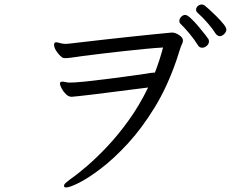

<svg xmlns="http://www.w3.org/2000/svg" viewBox="-20 -819 1040 849"><path d="M933 -671Q923 -688 899.5 -715.5Q876 -743 853 -763Q847 -769 847 -776Q847 -785 854.5 -792Q862 -799 872 -799Q880 -799 887 -793Q891 -790 905.5 -777Q920 -764 937.5 -746.5Q955 -729 968 -713Q981 -697 981 -687Q981 -678 970 -667Q966 -664 961.5 -661.5Q957 -659 952 -659Q942 -659 933 -671ZM904 -636Q904 -625 894.5 -616.5Q885 -608 874 -608Q862 -608 856 -618Q840 -644 816.5 -672Q793 -700 777 -715Q773 -719 773 -726Q773 -736 781 -744.5Q789 -753 799 -753Q808 -753 824.5 -737.5Q841 -722 858.5 -701Q876 -680 888.5 -664Q901 -648 901 -647Q904 -643 904 -636ZM665 -498Q686 -552 701 -609Q666 -607 619.5 -602.5Q573 -598 523.5 -592.5Q474 -587 428 -581.5Q382 -576 346.5 -571.5Q311 -567 294 -564Q287 -563 281 -562.5Q275 -562 271 -562Q263 -562 259 -563Q248 -568 233.5 -587Q219 -606 219 -622Q219 -625 221 -629Q224 -632 228 -632Q234 -632 241.5 -629.5Q249 -627 256 -626Q259 -626 262.5 -625.5Q266 -625 270 -625Q274 -625 278 -625.5Q282 -626 285 -626Q304 -628 346 -633Q388 -638 441.5 -644Q495 -650 551 -656Q607 -662 656.5 -667Q706 -672 739 -675H741Q755 -675 772 -664Q789 -653 789 -640Q789 -632 785 -625Q780 -615 773 -592.5Q766 -570 761 -555Q720 -435 663 -342.5Q606 -250 544.5 -183.5Q483 -117 426.5 -74Q370 -31 329 -10.5Q288 10 272 10Q265 10 264 6Q264 5 263.5 4.5Q263 4 263 3Q263 -4 271.5 -11Q280 -18 290 -26Q322 -48 365 -85Q408 -122 456 -173Q504 -224 550.5 -289Q597 -354 635 -432Q605 -428 563 -423Q521 -418 476.5 -412Q432 -406 393 -401.5Q354 -397 328 -394Q302 -391 297 -391Q283 -391 271 -403Q259 -415 252 -429Q245 -443 245 -449Q245 -458 255 -458Q261 -458 268 -456.5Q275 -455 281 -454H292Q297 -454 310.5 -454.5Q324 -455 358 -458.5Q392 -462 456 -470Q520 -478 625 -493Q637 -495 646 -496.5Q655 -498 661 -498Z"/></svg>

Font: Moon Stars Kai HW
Style: Regular
Weight: 400
Designer: GuiWonder
Version: Version 1.101